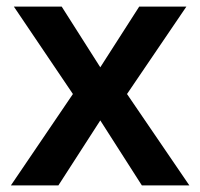

<svg xmlns="http://www.w3.org/2000/svg" viewBox="-20 -562 607 582"><path d="M201 -277 22 -542H167L284 -358L402 -542H545L365 -277L554 0H410L284 -197L157 0H13Z"/></svg>

Font: Noto Sans Lao UI SemBd
Style: Regular
Weight: 600
Designer: Monotype Design Team
Foundry: Monotype Imaging Inc.
Version: Version 2.000; ttfautohint (v1.8.4.7-5d5b)